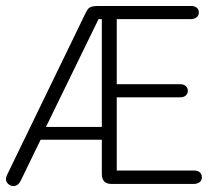

<svg xmlns="http://www.w3.org/2000/svg" viewBox="-20 -616 724 643"><path d="M321 -148V-34Q321 -17 329 -8.5Q337 0 353 0H629Q641 0 648.5 -6Q656 -12 656 -22Q656 -33 649 -39Q642 -45 629 -45H371V-290H583Q595 -290 602 -296Q609 -302 609 -312Q609 -322 602 -328Q595 -334 583 -334H371V-552H619Q631 -552 638.5 -558Q646 -564 646 -574Q646 -585 638.5 -590.5Q631 -596 619 -596H308Q296 -596 288 -594Q280 -592 275 -586Q270 -580 265 -569L5 -33Q0 -24 0 -15Q0 -7 7.5 0Q15 7 25 7Q33 7 39 2.5Q45 -2 50 -12L116 -148ZM321 -191H134L310 -552H321Z"/></svg>

Font: Beiruti Light
Style: Regular
Weight: 300
Designer: Arlette Boutros
Foundry: Boutros
Version: Version 1.41